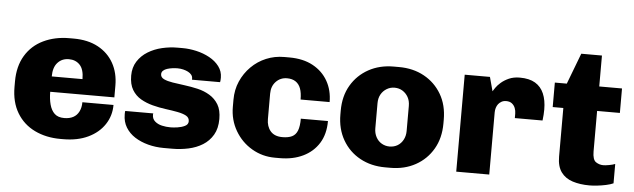

<svg xmlns="http://www.w3.org/2000/svg" viewBox="-45 -836 3330 1008"><g transform="rotate(5 1619.5 -331.5)"><path d="M297 10Q221 10 161 -19Q101 -48 67 -104.5Q33 -161 33 -241V-270Q33 -350 67 -406.5Q101 -463 161.5 -492Q222 -521 298 -521H320Q396 -521 449.5 -492Q503 -463 531.5 -412Q560 -361 560 -294V-232H222Q222 -195 230 -165Q238 -135 256 -118Q274 -101 307 -101Q335 -101 354.5 -111.5Q374 -122 384.5 -143Q395 -164 395 -192H559Q559 -135 528.5 -89Q498 -43 442.5 -16.5Q387 10 311 10ZM223 -313H385Q385 -364 363 -387.5Q341 -411 305 -411Q269 -411 246 -386Q223 -361 223 -313Z M841 10Q798 10 758.5 -0.5Q719 -11 688.5 -30.5Q658 -50 640 -79.5Q622 -109 622 -147Q622 -152 622 -156Q622 -160 623 -166H771Q770 -163 770 -161.5Q770 -160 770 -158Q770 -137 785 -124Q800 -111 822 -106Q844 -101 867 -101Q882 -101 903.5 -104Q925 -107 942.5 -115.5Q960 -124 960 -141Q960 -160 943 -169.5Q926 -179 897 -184.5Q868 -190 833.5 -194.5Q799 -199 764.5 -208Q730 -217 701.5 -233.5Q673 -250 655.5 -279Q638 -308 638 -354Q638 -397 658.5 -429Q679 -461 712.5 -481.5Q746 -502 786.5 -511.5Q827 -521 868 -521H895Q930 -521 967.5 -512.5Q1005 -504 1037 -486.5Q1069 -469 1088.5 -443Q1108 -417 1108 -384Q1108 -377 1107.5 -370.5Q1107 -364 1106 -360H958V-366Q958 -377 951.5 -385.5Q945 -394 933.5 -400Q922 -406 907.5 -409.5Q893 -413 877 -413Q864 -413 849.5 -411Q835 -409 822.5 -405Q810 -401 802 -393.5Q794 -386 794 -375Q794 -358 812 -349.5Q830 -341 858.5 -336.5Q887 -332 922 -327.5Q957 -323 991.5 -315Q1026 -307 1055 -289.5Q1084 -272 1101.5 -243Q1119 -214 1119 -167Q1119 -117 1099 -83Q1079 -49 1046 -28.5Q1013 -8 971.5 1Q930 10 886 10Z M1427 10Q1361 10 1305.5 -22.5Q1250 -55 1217 -111.5Q1184 -168 1184 -237V-274Q1184 -327 1203.5 -371.5Q1223 -416 1257 -450Q1291 -484 1335.5 -502.5Q1380 -521 1430 -521H1457Q1530 -521 1581.5 -493Q1633 -465 1660.5 -416.5Q1688 -368 1688 -306H1535Q1535 -341 1526.5 -364Q1518 -387 1500 -399Q1482 -411 1455 -411Q1420 -411 1396.5 -386.5Q1373 -362 1373 -323V-189Q1373 -150 1394 -125.5Q1415 -101 1457 -101Q1488 -101 1507.5 -110.5Q1527 -120 1536 -143Q1545 -166 1545 -206H1688Q1688 -137 1658 -89Q1628 -41 1575 -15.5Q1522 10 1453 10Z M2008 10Q1934 10 1875.5 -22Q1817 -54 1783.5 -112Q1750 -170 1750 -246V-266Q1750 -343 1783.5 -400Q1817 -457 1875 -489Q1933 -521 2007 -521H2035Q2110 -521 2168 -489Q2226 -457 2259.5 -400Q2293 -343 2293 -266V-246Q2293 -169 2259.5 -111.5Q2226 -54 2168 -22Q2110 10 2036 10ZM2021 -101Q2045 -101 2063.5 -112Q2082 -123 2093 -143.5Q2104 -164 2104 -190V-322Q2104 -349 2093 -368.5Q2082 -388 2063.5 -399.5Q2045 -411 2021 -411Q1999 -411 1980 -399.5Q1961 -388 1950 -368.5Q1939 -349 1939 -322V-190Q1939 -164 1950 -143.5Q1961 -123 1980 -112Q1999 -101 2021 -101Z M2382 0V-511H2515L2535 -437Q2538 -442 2547 -455.5Q2556 -469 2573 -484Q2590 -499 2614.5 -510Q2639 -521 2672 -521Q2722 -521 2753 -502.5Q2784 -484 2799 -449Q2814 -414 2814 -365Q2814 -353 2813 -337.5Q2812 -322 2810 -307H2664V-330Q2664 -346 2658.5 -360Q2653 -374 2641.5 -383Q2630 -392 2611 -392Q2597 -392 2586.5 -386Q2576 -380 2569.5 -371.5Q2563 -363 2559.5 -351.5Q2556 -340 2556 -328V0Z M3085 11Q3035 11 2996 -1.5Q2957 -14 2935 -44Q2913 -74 2913 -126V-382H2857V-511H2920L2982 -674H3091V-511H3211V-382H3091V-169Q3091 -125 3109 -113Q3127 -101 3148 -101Q3159 -101 3178.5 -104.5Q3198 -108 3210 -113V-11Q3195 -4 3171.5 1Q3148 6 3125 8.5Q3102 11 3085 11Z"/></g></svg>

Font: Chivo Medium ExtraBold
Style: Regular
Weight: 800
Version: Version 2.002